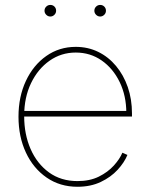

<svg xmlns="http://www.w3.org/2000/svg" viewBox="-20 -729 592 760"><path d="M286.6 10.3Q217.3 10.3 164.6 -26.1Q111.8 -62.5 82.5 -125.2Q53.2 -188 53.2 -267.1Q53.2 -346.2 82.5 -408.7Q111.8 -471.2 163.1 -507.3Q214.4 -543.5 279.8 -543.5Q328.1 -543.5 368.7 -523.7Q409.2 -503.9 439.2 -468Q469.2 -432.1 485.8 -384.3Q502.4 -336.4 502.4 -279.8V-267.6H64.9V-290H489.3L480 -282.2Q480 -349.6 453.9 -403.8Q427.7 -458 382.6 -489.5Q337.4 -521 279.8 -521Q222.2 -521 176 -488.5Q129.9 -456.1 102.8 -399.7Q75.7 -343.3 75.7 -271V-269Q75.7 -197.3 101.1 -139.2Q126.5 -81.1 173.8 -46.6Q221.2 -12.2 286.6 -12.2Q335.4 -12.2 371.1 -29.8Q406.7 -47.4 430.4 -73.5Q454.1 -99.6 464.4 -124.5L484.4 -115.7Q472.2 -85.9 445.6 -56.9Q418.9 -27.8 378.9 -8.8Q338.9 10.3 286.6 10.3ZM376.5 -663.6Q367.2 -663.6 360.4 -670.4Q353.5 -677.2 353.5 -686.5Q353.5 -696.3 360.4 -702.9Q367.2 -709.5 376.5 -709.5Q386.2 -709.5 392.8 -702.9Q399.4 -696.3 399.4 -686.5Q399.4 -677.2 392.6 -670.4Q385.7 -663.6 376.5 -663.6ZM179.2 -663.6Q169.9 -663.6 163.1 -670.4Q156.2 -677.2 156.2 -686.5Q156.2 -696.3 163.1 -702.9Q169.9 -709.5 179.2 -709.5Q189 -709.5 195.6 -702.9Q202.1 -696.3 202.1 -686.5Q202.1 -677.2 195.3 -670.4Q188.5 -663.6 179.2 -663.6Z"/></svg>

Font: Inter 20pt Thin
Style: Regular
Weight: 250
Version: Version 4.001;git-66647c0bb